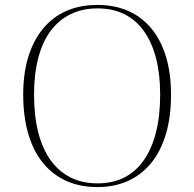

<svg xmlns="http://www.w3.org/2000/svg" viewBox="-20 -743 787 778"><path d="M375 -723Q444 -723 499 -699Q554 -675 593 -628Q632 -581 652.5 -513.5Q673 -446 673 -359Q673 -270 652.5 -200.5Q632 -131 593 -83Q554 -35 499 -10Q444 15 375 15Q304 15 248.5 -10Q193 -35 154 -83Q115 -131 94.5 -201Q74 -271 74 -359Q74 -445 94.5 -512Q115 -579 154 -626.5Q193 -674 248.5 -698.5Q304 -723 375 -723ZM375 -709Q314 -709 266 -685.5Q218 -662 185 -617.5Q152 -573 135 -508Q118 -443 118 -360Q118 -273 135 -206.5Q152 -140 185 -94Q218 -48 266 -24Q314 0 375 0Q436 0 483 -23.5Q530 -47 562.5 -93.5Q595 -140 612 -206.5Q629 -273 629 -360Q629 -443 612 -508Q595 -573 562.5 -618Q530 -663 483 -686Q436 -709 375 -709Z"/></svg>

Font: Kalnia ExtraLight
Style: Regular
Weight: 250
Designer: Frida Medrano
Foundry: Frida Medrano
Version: Version 1.105